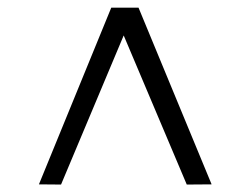

<svg xmlns="http://www.w3.org/2000/svg" viewBox="-20 -768 669 513"><path d="M84 -275.4C101.1 -275.4 126 -274.9 143.1 -274.9L310.5 -673.3L479 -274.9C498 -274.9 525.9 -275.4 545.4 -275.4L350.1 -747.6H277.3Z"/></svg>

Font: Merriweather
Style: Light
Weight: 250
Designer: Eben Sorkin ( eben@eyebytes.com )
Foundry: Sorkin Type Co.
Version: Version 1.003